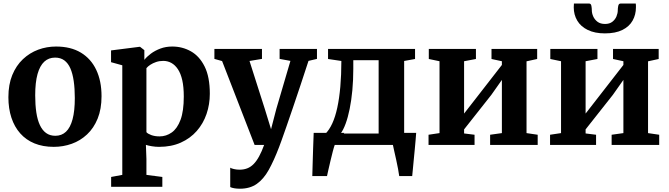

<svg xmlns="http://www.w3.org/2000/svg" viewBox="-20 -838 3868 1110"><path d="M28.5 -276Q28.5 -349.5 51 -404.2Q73.5 -459 112.5 -495.8Q151.5 -532.5 200.8 -550.8Q250 -569 304 -569Q389 -569 447.5 -533.8Q506 -498.5 536.5 -434Q567 -369.5 567 -282Q567 -207.5 544.5 -152.2Q522 -97 483.2 -60.8Q444.5 -24.5 395 -6.8Q345.5 11 291 11Q228 11 179.2 -9Q130.5 -29 97 -66.8Q63.5 -104.5 46 -157.5Q28.5 -210.5 28.5 -276ZM300 -53Q336.5 -53 361.5 -76.5Q386.5 -100 399.5 -148.5Q412.5 -197 412.5 -271.5Q412.5 -326 406.2 -369.2Q400 -412.5 386.8 -442.8Q373.5 -473 351.8 -489Q330 -505 298.5 -505Q261.5 -505 236 -481.5Q210.5 -458 197 -409.8Q183.5 -361.5 183.5 -286.5Q183.5 -231.5 190 -188.2Q196.5 -145 210.5 -115Q224.5 -85 246.5 -69Q268.5 -53 300 -53Z M622.5 242V185L687 173V-460.5L622 -478.5V-546.5L787.5 -567.5H789.5L814.5 -548V-492Q828.5 -510 852.2 -527.8Q876 -545.5 907.2 -557.2Q938.5 -569 976 -569Q1034.5 -569 1083.8 -541.2Q1133 -513.5 1163 -453.5Q1193 -393.5 1193 -296Q1193 -234.5 1174 -179Q1155 -123.5 1117.5 -80.8Q1080 -38 1025.2 -13.5Q970.5 11 899.5 11Q879.5 11 858 7.5Q836.5 4 823.5 -0.5L826.5 81V173L918.5 185V242ZM902.5 -49.5Q941 -49.5 973 -72.2Q1005 -95 1023.8 -145.5Q1042.5 -196 1042.5 -280Q1042.5 -335 1033.8 -374Q1025 -413 1008.5 -437.8Q992 -462.5 970.5 -474.2Q949 -486 923.5 -486Q901.5 -486 882.5 -479.5Q863.5 -473 849 -463.5Q834.5 -454 826.5 -444V-74Q833.5 -65 854.2 -57.2Q875 -49.5 902.5 -49.5Z M1367 253Q1349.5 253 1334.8 250.5Q1320 248 1311 243.5V131.5Q1317.5 136 1333 139.5Q1348.5 143 1365 143Q1389.5 143 1409.5 135.2Q1429.5 127.5 1446.2 110.5Q1463 93.5 1478 66Q1493 38.5 1507 0H1452L1264 -485L1219.5 -497.5V-555H1494.5V-497.5L1422.5 -485.5L1511 -208L1547 -91L1577.5 -208.5L1659 -486L1596.5 -497.5V-555H1812.5V-497.5L1763.5 -486Q1740.5 -415.5 1717.5 -346.2Q1694.5 -277 1673.5 -215.5Q1652.5 -154 1635.5 -105Q1618.5 -56 1607.2 -24.8Q1596 6.5 1593 13.5Q1563.5 90.5 1533.8 144Q1504 197.5 1464.5 225.2Q1425 253 1367 253Z M1835.5 0V-62.5L1859.5 -63Q1883 -85.5 1900.8 -124Q1918.5 -162.5 1930 -215.8Q1941.5 -269 1947.5 -336.8Q1953.5 -404.5 1953.5 -485.5L1876.5 -497V-555H2379.5V-497L2316.5 -485.5V0ZM1949 -66H2169V-490H2022.5V-440Q2022.5 -375 2017 -316.2Q2011.5 -257.5 2001.5 -208.2Q1991.5 -159 1978 -122.5Q1964.5 -86 1949 -66ZM1785.5 180Q1786.5 150 1787.5 108.2Q1788.5 66.5 1790.2 20Q1792 -26.5 1793.5 -70H1970.5L1916 -2.5Q1911 10.5 1904.2 36.5Q1897.5 62.5 1890.5 92Q1883.5 121.5 1878 145.8Q1872.5 170 1870.5 180ZM2288 180Q2286 163.5 2281.2 138.2Q2276.5 113 2270.5 85.8Q2264.5 58.5 2259.2 35.5Q2254 12.5 2251.5 0L2212.5 -70H2386Q2385 -54.5 2382.8 -29Q2380.5 -3.5 2377.8 26.5Q2375 56.5 2372 86.2Q2369 116 2366.8 141Q2364.5 166 2363 180Z M2457.5 0V-59L2521 -68.5V-484L2459 -497V-555H2731.5V-497L2663 -484V-181.5L2723 -258.5L2881.5 -462.5V-484L2821.5 -497V-555H3085.5V-497L3024 -483.5V-68.5L3088.5 -59V0H2813.5V-59L2881.5 -68.5V-376L2820.5 -289.5L2663 -90V-66.5L2723.5 -59V0Z M3160 0V-59L3223.5 -68.5V-484L3161.5 -497V-555H3434V-497L3365.5 -484V-181.5L3425.5 -258.5L3584 -462.5V-484L3524 -497V-555H3788V-497L3726.5 -483.5V-68.5L3791 -59V0H3516V-59L3584 -68.5V-376L3523 -289.5L3365.5 -90V-66.5L3426 -59V0ZM3386 -817.5Q3396.5 -817.5 3399 -804Q3401.5 -790.5 3401.5 -778Q3401.5 -761.5 3409.5 -743.2Q3417.5 -725 3434.2 -712.2Q3451 -699.5 3478 -699.5Q3504 -699.5 3520.2 -712.2Q3536.5 -725 3544 -743.2Q3551.5 -761.5 3551.5 -778Q3551.5 -790.5 3554.2 -804Q3557 -817.5 3567.5 -817.5H3655.5Q3656.5 -813.5 3656.5 -806.5Q3656.5 -799.5 3656.5 -795.5Q3656.5 -753 3637.2 -718.8Q3618 -684.5 3578.2 -664.8Q3538.5 -645 3477 -645Q3418.5 -645 3378 -664.8Q3337.5 -684.5 3317.2 -718.8Q3297 -753 3297 -795.5Q3297 -801 3297.5 -806.5Q3298 -812 3298 -817.5Z"/></svg>

Font: Merriweather 20pt
Style: Bold
Weight: 700
Version: Version 2.100